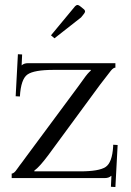

<svg xmlns="http://www.w3.org/2000/svg" viewBox="-20 -716 528 772"><path d="M27 0V-18Q29 -18 31.5 -19Q34 -20 37 -22.5Q40 -25 42.5 -28Q45 -31 49.5 -37.5Q54 -44 58.5 -50Q63 -56 71 -66.5Q79 -77 86 -87L295 -369Q302 -378 313.5 -394.5Q325 -411 332 -419Q339 -427 345 -432V-435H195Q117 -435 90.5 -416.5Q64 -398 60 -328L43 -329L52 -498L69 -497L67 -453Q76 -462 93 -462H444V-444Q436 -444 426 -432Q416 -420 382 -375L174 -92Q139 -45 118 -30V-27H302Q378 -27 404.5 -44.5Q431 -62 435 -127V-134L453 -133L444 36L426 35L428 -9H427Q418 0 401 0ZM301 -692 317 -679Q322 -675 322 -669Q322 -667 318 -661L306 -646L199 -562L185 -574L282 -691Q287 -696 292 -696Q295 -696 301 -692Z"/></svg>

Font: Foglihten068fMac
Style: Regular
Weight: 500
Designer: gluk (gluksza@wp.pl)
Foundry: gluk (gluksza@wp.pl)
Version: Version 0.68